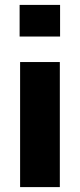

<svg xmlns="http://www.w3.org/2000/svg" viewBox="-20 -763 326 783"><path d="M60 -614V-743H225V-614ZM62 0V-510H224V0Z"/></svg>

Font: Saira Thin
Style: Bold
Weight: 700
Version: Version 1.101